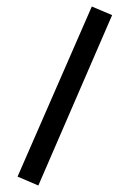

<svg xmlns="http://www.w3.org/2000/svg" viewBox="-20 -368 417 587"><path d="M260.7 -348.1 322.8 -321.8 97.2 199.2 33.7 171.9Z"/></svg>

Font: Vazir FD-UI
Style: Regular-FD-UI
Weight: 400
Designer: Saber Rastikerdar
Foundry: Saber Rastikerdar
Version: Version 30.1.0